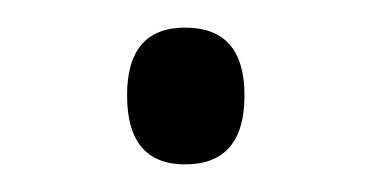

<svg xmlns="http://www.w3.org/2000/svg" viewBox="-20 -406 269 139"><path d="M72 -337Q72 -386 114 -386Q157 -386 157 -337Q157 -287 114 -287Q72 -287 72 -337Z"/></svg>

Font: Noto Sans Georgian SemiCondensed Light
Style: Regular
Weight: 300
Width: 4
Designer: Monotype Design Team, Akaki Razmadze
Foundry: Google LLC
Version: Version 2.005; ttfautohint (v1.8.4.7-5d5b)